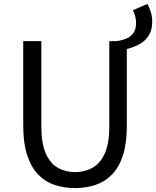

<svg xmlns="http://www.w3.org/2000/svg" viewBox="-20 -942 793 975"><path d="M624 -693 570 -733Q601 -737 623.5 -747Q646 -757 658.5 -776Q671 -795 671 -826Q671 -843 666.5 -860Q662 -877 655 -890L728 -922Q739 -904 746 -880.5Q753 -857 753 -832Q753 -790 735.5 -762Q718 -734 689 -718Q660 -702 624 -693ZM361 13Q305 13 257 -3Q209 -19 173.5 -56Q138 -93 118 -154Q98 -215 98 -302V-733H190V-300Q190 -212 213 -161.5Q236 -111 274.5 -89.5Q313 -68 361 -68Q410 -68 449 -89.5Q488 -111 511.5 -161.5Q535 -212 535 -300V-733H624V-302Q624 -215 604.5 -154Q585 -93 549 -56Q513 -19 465 -3Q417 13 361 13Z"/></svg>

Font: Noto Sans KR
Style: Regular
Weight: 400
Designer: Ryoko NISHIZUKA  (kana, bopomofo & ideographs); Paul D. Hunt (Latin, Greek & Cyrillic); Sandoll Communications , Soo-you
Foundry: Adobe
Version: Version 2.004-H2;hotconv 1.0.118;makeotfexe 2.5.65603